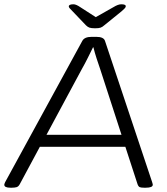

<svg xmlns="http://www.w3.org/2000/svg" viewBox="-25 -874 780 896"><path d="M24 2Q-5 2 -5 -12Q-5 -15 -1 -24L359 -683Q369 -702 402 -702H425Q459 -702 465 -683L685 -24Q686 -20 687 -17Q688 -14 688 -12Q688 2 655 2H648Q634 2 627.5 -0.5Q621 -3 617 -14L560 -189H161L67 -14Q61 -3 52 -0.5Q43 2 30 2ZM356 -550 192 -245H542L443 -550Q435 -573 426 -600.5Q417 -628 411 -653H409Q399 -633 385.5 -605.5Q372 -578 356 -550ZM541 -854Q562 -854 562 -845Q562 -840 556.5 -834.5Q551 -829 542 -821L463 -757Q453 -748 444.5 -745Q436 -742 419 -742Q401 -742 392.5 -745Q384 -748 376 -756L313 -822Q306 -829 301 -834.5Q296 -840 296 -844Q296 -854 318 -854Q330 -854 349 -841L422 -794L505 -841Q526 -854 541 -854Z"/></svg>

Font: Asap Expanded Expanded Light
Style: Italic
Weight: 300
Width: 7
Italic angle: -6°
Designer: Pablo Cosgaya
Foundry: Omnibus-Type
Version: Version 3.001; ttfautohint (v1.8.4.7-5d5b)